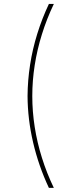

<svg xmlns="http://www.w3.org/2000/svg" viewBox="-20 -792 355 949"><path d="M116.2 -317.4Q116.7 -394.5 128.7 -471.7Q140.6 -548.8 164.1 -624.5Q187.5 -700.2 221.7 -772.5H246.1Q210.9 -698.7 187.3 -622.8Q163.6 -546.9 151.6 -470.2Q139.6 -393.6 139.6 -317.4Q139.6 -240.7 151.6 -164.1Q163.6 -87.4 187.3 -12Q210.9 63.5 246.1 136.7H221.7Q170.4 27.3 143.6 -88.1Q116.7 -203.6 116.2 -317.4Z"/></svg>

Font: Inter Thin
Style: Regular
Weight: 250
Designer: Rasmus Andersson
Foundry: rsms
Version: Version 4.001;git-66647c0bb